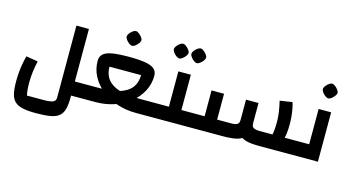

<svg xmlns="http://www.w3.org/2000/svg" viewBox="-98 -1126 3218 1765"><g transform="rotate(15 1511.0 -243.5)"><path d="M587 0V-134H672V0ZM317 240Q240 240 190.5 229.5Q141 219 113.5 193Q86 167 75.5 121Q65 75 65 4Q65 -38 68.5 -81Q72 -124 79.5 -165Q87 -206 97 -242L209 -224Q197 -169 190.5 -118Q184 -67 184 -20Q184 20 186.5 49.5Q189 79 195 105H352Q413 105 440.5 94.5Q468 84 468 52V-634H587V14Q587 81 576.5 125Q566 169 537.5 194.5Q509 220 456 230Q403 240 317 240ZM672 0V-134Q683 -134 687.5 -115.5Q692 -97 692 -67Q692 -36 687.5 -18Q683 0 672 0Z M817 0V-134Q935 -134 1011 -157.5Q1087 -181 1123.5 -229Q1160 -277 1160 -348H859Q859 -277 896 -229Q933 -181 1008.5 -157.5Q1084 -134 1203 -134V0Q1106 0 1022 -28.5Q938 -57 874.5 -108Q811 -159 775.5 -226.5Q740 -294 740 -373Q740 -413 766.5 -437.5Q793 -462 852 -472Q911 -482 1010 -482Q1109 -482 1168 -471.5Q1227 -461 1253 -437Q1279 -413 1279 -373Q1279 -295 1243.5 -227Q1208 -159 1145 -108Q1082 -57 997.5 -28.5Q913 0 817 0ZM672 0V-134H817V0ZM1203 0V-134H1347V0ZM672 0Q661 0 656.5 -18Q652 -36 652 -67Q652 -97 656.5 -115.5Q661 -134 672 -134ZM1347 0V-134Q1358 -134 1362.5 -115.5Q1367 -97 1367 -67Q1367 -36 1362.5 -18Q1358 0 1347 0ZM1010 -587Q997 -587 980.5 -599Q964 -611 952 -627.5Q940 -644 940 -657Q940 -671 952 -687Q964 -703 980.5 -715Q997 -727 1010 -727Q1024 -727 1039.5 -715Q1055 -703 1067.5 -687Q1080 -671 1080 -657Q1080 -645 1067.5 -628Q1055 -611 1039 -599Q1023 -587 1010 -587Z M1601 0V-134H1687V0ZM1347 0V-134H1545L1482 -71V-470H1601V0ZM1347 0Q1336 0 1331.5 -18Q1327 -36 1327 -67Q1327 -97 1331.5 -115.5Q1336 -134 1347 -134ZM1687 0V-134Q1697 -134 1702 -115.5Q1707 -97 1707 -67Q1707 -36 1702 -18Q1697 0 1687 0ZM1459 -587Q1446 -587 1429.5 -599Q1413 -611 1401 -627.5Q1389 -644 1389 -657Q1389 -671 1401 -687Q1413 -703 1429.5 -715Q1446 -727 1459 -727Q1473 -727 1488.5 -715Q1504 -703 1516.5 -687Q1529 -671 1529 -657Q1529 -645 1516.5 -628Q1504 -611 1488 -599Q1472 -587 1459 -587ZM1626 -587Q1613 -587 1596.5 -599Q1580 -611 1568 -627.5Q1556 -644 1556 -657Q1556 -671 1568 -687Q1580 -703 1596.5 -715Q1613 -727 1626 -727Q1640 -727 1655.5 -715Q1671 -703 1683.5 -687Q1696 -671 1696 -657Q1696 -645 1683.5 -628Q1671 -611 1655 -599Q1639 -587 1626 -587Z M2370 0 2520 -134H2682V0ZM2375 0Q2305 0 2261 -10Q2217 -20 2193 -44.5Q2169 -69 2159.5 -112.5Q2150 -156 2150 -223V-380H2269V-187Q2269 -155 2288 -144.5Q2307 -134 2345 -134H2468Q2473 -159 2475.5 -188.5Q2478 -218 2478 -257Q2478 -303 2470.5 -351.5Q2463 -400 2451 -451L2569 -469Q2578 -440 2584.5 -405Q2591 -370 2594 -333Q2597 -296 2597 -263Q2597 -161 2575 -103.5Q2553 -46 2504 -23Q2455 0 2375 0ZM1687 0V-134H1822V-380H1941V0ZM1941 0V-134H2074Q2113 -134 2131.5 -144.5Q2150 -155 2150 -187V-380H2269V-223Q2269 -156 2259.5 -112.5Q2250 -69 2225.5 -44.5Q2201 -20 2153.5 -10Q2106 0 2030 0ZM1687 0Q1676 0 1671.5 -18Q1667 -36 1667 -67Q1667 -97 1671.5 -115.5Q1676 -134 1687 -134ZM2682 0V-134Q2693 -134 2697.5 -115.5Q2702 -97 2702 -67Q2702 -36 2697.5 -18Q2693 0 2682 0Z M2682 0V-134H2880L2817 -71V-470H2936V0ZM2682 0Q2671 0 2666.5 -18Q2662 -36 2662 -67Q2662 -97 2666.5 -115.5Q2671 -134 2682 -134ZM2877 -587Q2864 -587 2847.5 -599Q2831 -611 2819 -627.5Q2807 -644 2807 -657Q2807 -671 2819 -687Q2831 -703 2847.5 -715Q2864 -727 2877 -727Q2891 -727 2906.5 -715Q2922 -703 2934.5 -687Q2947 -671 2947 -657Q2947 -645 2934.5 -628Q2922 -611 2906 -599Q2890 -587 2877 -587Z"/></g></svg>

Font: Changa SemiBold
Style: Regular
Weight: 600
Designer: Eduardo Rodriguez Tunni
Foundry: Eduardo Rodriguez Tunni
Version: Version 3.002; ttfautohint (v1.8.2)